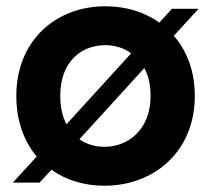

<svg xmlns="http://www.w3.org/2000/svg" viewBox="-20 -582 674 612"><path d="M528 -554 488 -510C440 -544 381 -562 316 -562C156 -562 32 -451 32 -276C32 -198 56 -132 97 -83L21 0H106L144 -41C190 -8 248 10 313 10C473 10 601 -101 601 -276C601 -354 576 -420 534 -468L613 -554ZM172 -277C172 -386 240 -438 315 -438C345 -438 374 -430 398 -412L192 -186C179 -210 172 -241 172 -277ZM233 -138 440 -365C453 -342 460 -312 460 -277C460 -167 387 -114 313 -114C284 -114 256 -122 233 -138Z"/></svg>

Font: Malmofest SemiBold
Style: Regular
Weight: 600
Designer: Jonny Pinhorn (Poppins), Kolossal
Version: Version 1.004;Glyphs 3.1.2 (3151)